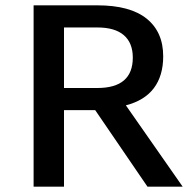

<svg xmlns="http://www.w3.org/2000/svg" viewBox="-20 -700 736 720"><path d="M337 -287H220V0H106V-680H345Q468 -680 530 -630Q592 -580 592 -489Q592 -416 557 -369.5Q522 -323 452 -305L665 0H533ZM220 -370H345Q478 -370 478 -484Q478 -539 444.5 -568Q411 -597 345 -597H220Z"/></svg>

Font: Martel Sans SemiBold
Style: Regular
Weight: 600
Designer: Dan Reynolds and Mathieu Réguer
Foundry: Dan Reynolds and Mathieu Réguer
Version: Version 1.002; ttfautohint (v1.1) -l 5 -r 5 -G 72 -x 0 -D la